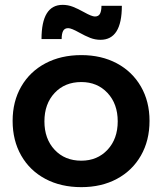

<svg xmlns="http://www.w3.org/2000/svg" viewBox="-20 -766 668 791"><path d="M596 -268Q596 -187 560.5 -125Q525 -63 461.5 -29Q398 5 315 5Q231 5 167 -29Q103 -63 67.5 -125Q32 -187 32 -268Q32 -348 67.5 -409.5Q103 -471 167 -505Q231 -539 315 -539Q398 -539 461.5 -505Q525 -471 560.5 -409.5Q596 -348 596 -268ZM163 -266Q163 -194 205 -149Q247 -104 315 -104Q381 -104 423 -149Q465 -194 465 -266Q465 -338 423 -383Q381 -428 315 -428Q247 -428 205 -383Q163 -338 163 -266ZM394 -602Q372 -602 351.5 -610Q331 -618 306 -632Q274 -650 261 -650Q246 -650 240 -638.5Q234 -627 234 -605H151Q151 -746 238 -746Q260 -746 280.5 -738Q301 -730 326 -716Q358 -698 371 -698Q386 -698 392 -709.5Q398 -721 398 -742H482Q482 -602 394 -602Z"/></svg>

Font: Montserrat arm2 Medium
Style: Regular
Weight: 500
Designer: Julieta Ulanovsky
Foundry: Julieta Ulanovsky
Version: Version 6.000